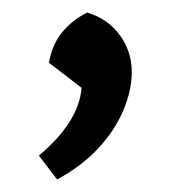

<svg xmlns="http://www.w3.org/2000/svg" viewBox="-20 -140 284 306"><path d="M71 146 42 108Q74 81 91 54Q108 27 110 0L58 -40Q63 -69 79 -88.5Q95 -108 119 -120Q152 -110 171 -84Q190 -58 190 -25Q190 4 176.5 36Q163 68 136.5 96.5Q110 125 71 146Z"/></svg>

Font: Eczar
Style: Regular
Weight: 400
Designer: Vaibhav Singh
Foundry: Rosetta Type Foundry
Version: Version 2.000